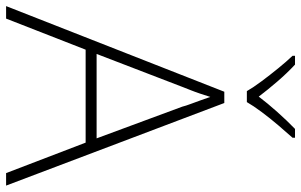

<svg xmlns="http://www.w3.org/2000/svg" viewBox="-199 -789 988 630"><g transform="rotate(90 295.0 -474.0)"><path d="M548 0 448 -261H143L41 0H0L281 -716H318L589 0ZM330 -578Q327 -590 321.5 -604.5Q316 -619 310 -636Q304 -653 298 -670Q293 -654 287.5 -637.5Q282 -621 276 -606Q270 -591 265 -578L157 -297H434ZM279 -790Q267 -811 246.5 -838.5Q226 -866 204 -893Q182 -920 163 -940V-948H192Q220 -922 247.5 -890Q275 -858 297 -829Q319 -858 347.5 -890Q376 -922 403 -948H432V-940Q414 -920 391 -893Q368 -866 347.5 -838.5Q327 -811 315 -790Z"/></g></svg>

Font: Noto Sans Hebrew ExtraLight
Style: Regular
Weight: 250
Designer: Monotype Design Team
Foundry: Monotype Imaging Inc.
Version: Version 2.003